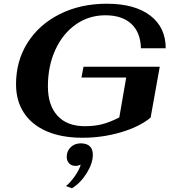

<svg xmlns="http://www.w3.org/2000/svg" viewBox="-20 -729 921 1030"><path d="M66 -277Q66 -402 128 -500Q190 -598 301 -653.5Q412 -709 553 -709Q703 -709 786 -645.5Q869 -582 869 -470H736Q734 -555 684.5 -601Q635 -647 545 -647Q457 -647 387 -598Q317 -549 277 -462Q237 -375 237 -266Q237 -164 288.5 -108Q340 -52 435 -52Q486 -52 527.5 -62.5Q569 -73 620 -99L657 -313H417L428 -371H837L788 -98Q727 -48 627.5 -19Q528 10 423 10Q311 10 231 -24.5Q151 -59 108.5 -123.5Q66 -188 66 -277ZM334 269Q357 251 381.5 216Q406 181 413 154Q399 161 386 161Q364 161 351 147.5Q338 134 338 112Q338 81 359.5 60.5Q381 40 413 40Q445 40 461.5 55.5Q478 71 478 101Q478 147 445 200Q412 253 366 281Z"/></svg>

Font: Fahkwang
Style: Bold Italic
Weight: 700
Italic angle: -10°
Designer: Suppakit Chalermlarp | Katatrad Co.,Ltd.
Foundry: Cadson Demak Co.,Ltd.
Version: Version 1.000; ttfautohint (v1.6)